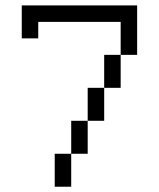

<svg xmlns="http://www.w3.org/2000/svg" viewBox="-20 -708 602 728"><path d="M62.5 -687.5H125V-625H62.5ZM125 -687.5H187.5V-625H125ZM187.5 -687.5H250V-625H187.5ZM250 -687.5H312.5V-625H250ZM312.5 -687.5H375V-625H312.5ZM375 -687.5H437.5V-625H375ZM62.5 -625H125V-562.5H62.5ZM437.5 -625H500V-562.5H437.5ZM437.5 -562.5H500V-500H437.5ZM375 -500H437.5V-437.5H375ZM375 -437.5H437.5V-375H375ZM187.5 -62.5H250V0H187.5ZM250 -187.5H312.5V-125H250ZM187.5 -125H250V-62.5H187.5ZM250 -250H312.5V-187.5H250ZM312.5 -312.5H375V-250H312.5ZM312.5 -375H375V-312.5H312.5ZM437.5 -687.5H500V-625H437.5Z"/></svg>

Font: ChillBitmapSE 16px
Style: Regular
Weight: 400
Designer: Designed by Warren2060
Foundry: ChillType
Version: Version 1.000